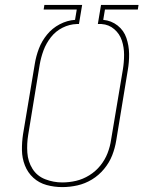

<svg xmlns="http://www.w3.org/2000/svg" viewBox="-20 -755 616 783"><path d="M234 8Q265 8 296 1Q327 -6 355 -23Q383 -40 404.5 -66Q426 -92 437.5 -121.5Q449 -151 454 -182L501 -468Q507 -502 506.5 -535.5Q506 -569 495.5 -600Q485 -631 459.5 -651Q434 -671 401 -674L408 -716H542L545 -735H392L379 -657H394Q424 -655 446 -636Q468 -617 477 -589.5Q486 -562 486 -531.5Q486 -501 481 -471L433 -185Q429 -157 418.5 -130Q408 -103 389 -79.5Q370 -56 344 -40Q318 -24 290 -17.5Q262 -11 234 -11Q198 -11 164.5 -24Q131 -37 112.5 -66.5Q94 -96 91.5 -132.5Q89 -169 95 -205L142 -492Q147 -521 157.5 -549.5Q168 -578 187.5 -603Q207 -628 235 -642Q263 -656 293 -657H302L315 -735H161L158 -716H293L286 -674Q254 -672 223.5 -656Q193 -640 171.5 -613.5Q150 -587 138.5 -556.5Q127 -526 122 -495L74 -208Q69 -175 69.5 -142.5Q70 -110 81.5 -80.5Q93 -51 116 -30Q139 -9 170 -0.5Q201 8 234 8Z"/></svg>

Font: Iosevka Sparkle Thin Oblique
Style: Regular
Weight: 100
Italic angle: -9°
Designer: Belleve Invis
Foundry: Belleve Invis
Version: Version 4.5.0; ttfautohint (v1.8.3)